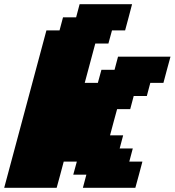

<svg xmlns="http://www.w3.org/2000/svg" viewBox="-20 -895 832 915"><path d="M375 0H625Q630.9 -21 642.1 -62.5Q653.3 -104 658.7 -125H596.2L612.8 -187.5H550.3L566.9 -250H504.4Q509.8 -270.5 521 -312.3Q532.2 -354 538.1 -375H600.6L617.2 -437.5H679.7L696.3 -500H758.8Q764.2 -520.5 775.4 -562.3Q786.6 -604 792.5 -625H542.5L525.9 -562.5H463.4L446.3 -500H383.8L434.1 -687.5H496.6L513.7 -750H576.2Q582 -771 593 -812.5Q604 -854 609.4 -875H359.4L342.8 -812.5H280.3L263.7 -750H201.2L0 0H250Q255.9 -21 267.1 -62.5Q278.3 -104 283.7 -125H346.2L329.1 -62.5H391.6Z"/></svg>

Font: Faithful 32x
Style: BoldOblique
Weight: 400
Foundry: Faithful Resource Pack
Version: Version 1.0; January 27, 2023